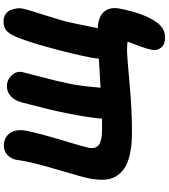

<svg xmlns="http://www.w3.org/2000/svg" viewBox="46 -814 952 1084"><g transform="rotate(-90 522.0 -272.0)"><path d="M853 184.1Q812.5 184.1 794.7 161.1Q776.9 138.2 783.2 107.9Q785.6 94.7 791 76.9Q796.4 59.1 801.3 46.1Q806.2 33.2 815.4 8.8Q824.7 -15.6 829.1 -27.8Q806.6 -30.8 780.8 -30.8Q746.6 -30.8 595.5 -16.8Q444.3 -2.9 315.9 -2.9Q246.1 -2.9 194.8 -14.2Q143.6 -25.4 113.3 -46.1Q83 -66.9 66.7 -96.2Q50.3 -125.5 49.3 -162.4Q48.3 -199.2 56.2 -242.2Q63.5 -279.8 101.3 -406.7Q139.2 -533.7 152.8 -602.1Q157.7 -633.8 162.1 -657.2Q167.5 -685.5 188.7 -705.8Q210 -726.1 241.2 -726.1Q288.1 -726.1 312.5 -691.7Q336.9 -657.2 325.2 -596.2Q311 -525.9 272.9 -399.4Q234.9 -272.9 230 -250Q221.7 -207.5 246.3 -189.7Q271 -171.9 329.1 -171.9H394Q399.4 -242.7 421.9 -356Q433.6 -417 447.3 -473.4Q460.9 -529.8 472.9 -574.7Q484.9 -619.6 486.8 -627.9Q496.6 -664.1 520 -686.5Q543.5 -709 578.1 -709Q612.8 -709 638.2 -682.1Q663.6 -655.3 657.2 -622.1Q654.8 -610.4 629.4 -514.6Q604 -418.9 591.8 -356.9Q585.9 -329.1 581.8 -300Q577.6 -271 575.9 -255.4Q574.2 -239.7 571.8 -211.9Q569.3 -184.1 568.8 -180.2Q680.2 -186 732.9 -189.9Q734.4 -210 738.8 -233.9Q760.7 -344.2 792.7 -460.4Q824.7 -576.7 848.1 -637.2Q866.2 -687 886.5 -707.5Q906.7 -728 943.8 -728Q966.8 -728 983.4 -717Q1000 -706.1 1006.8 -689.2Q1013.7 -672.4 1016.4 -652.6Q1019 -632.8 1014.2 -615.2Q1011.2 -600.1 1001 -566.9Q990.7 -533.7 974.9 -483.9Q959 -434.1 948.2 -396Q935.5 -350.6 904.8 -195.8Q970.2 -193.8 998.3 -159.9Q1026.4 -126 1015.1 -70.8Q986.8 74.2 933.1 143.1Q899.4 184.1 853 184.1Z"/></g></svg>

Font: Shantell Sans Bouncy
Style: Italic
Weight: 800
Italic angle: -11.31°
Designer: Stephen Nixon, Anya Danilova, Shantell Martin
Foundry: Arrow Type
Version: Version 1.006;[9816181b4]